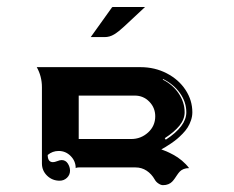

<svg xmlns="http://www.w3.org/2000/svg" viewBox="-20 -665 685 561"><path d="M245.1 -556.6 307.1 -643.3Q307.9 -644.5 309.8 -644.5H403.8L342.3 -587.2Q326.4 -572.3 313.5 -564.5Q300.5 -556.6 285.6 -556.6ZM87.4 -468.8H390.6Q432.4 -468.8 467.3 -450.7Q502.2 -432.6 522.1 -402.3Q542 -372.1 542 -336.9Q542 -325.2 538.1 -313.6Q534.2 -302 528.4 -292.8Q522.7 -283.7 513.7 -274.4Q504.6 -265.1 497.2 -258.9Q489.7 -252.7 479.6 -245.8Q469.5 -239 464.1 -235.8Q458.7 -232.7 451.4 -228.5Q458.7 -226.1 466.8 -222.5Q474.9 -219 487.2 -212.4Q499.5 -205.8 511.6 -195.7Q523.7 -185.5 532.5 -173.8Q523.4 -173.8 516.7 -171.1Q510 -168.5 505.7 -164.1Q501.5 -159.7 497.9 -154.3Q494.4 -148.9 490.7 -143.7Q487.1 -138.4 482.8 -134Q478.5 -129.6 471.8 -126.8Q465.1 -124 456.1 -124Q450.2 -124 443 -128.8Q435.8 -133.5 432.1 -140.4Q422.9 -156.7 408.4 -166.3Q394 -175.8 376 -175.8H210Q203.9 -175.8 201.2 -173.8Q201.2 -194.3 186.5 -209.1Q171.9 -223.9 151.4 -223.9Q133.3 -223.9 119.4 -212.2Q119.4 -191.4 134.5 -191.2Q139.6 -191.2 147.3 -194.2Q155 -197.3 160.2 -197.3Q171.6 -197.3 178.1 -187.3Q184.6 -177.2 184.6 -166.3Q184.6 -154.1 175.7 -145.5Q166.7 -137 154.3 -137Q132.8 -137 117.7 -151.6Q102.5 -166.3 102.5 -187.5V-410.2Q102.5 -441.9 87.4 -468.8ZM210 -258.8H363.3Q391.6 -258.8 412.6 -277.8Q433.6 -296.9 433.6 -325.2Q433.6 -350.1 416.3 -367.9Q398.9 -385.7 374 -385.7H210ZM455.6 -432.4Q485.1 -417.5 502.3 -391.7Q519.5 -366 519.5 -336.9Q519.5 -316.4 504.3 -297.7Q489 -279.1 461.4 -261.2L464.4 -256.8Q524.4 -295.9 524.4 -336.9Q524.4 -366.7 506 -392.7Q487.5 -418.7 456.5 -434.1Z"/></svg>

Font: AgreloyInT3
Style: Medium
Weight: 400
Designer: gluk
Foundry: gluk
Version: Version 0.27